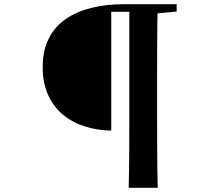

<svg xmlns="http://www.w3.org/2000/svg" viewBox="-20 -763 1040 913"><path d="M509 -142Q444 -143 385.5 -161Q327 -179 281.5 -216Q236 -253 209.5 -310Q183 -367 183 -444Q183 -522 211.5 -579Q240 -636 292 -672Q344 -708 414.5 -725.5Q485 -743 568 -743H663V-707H509ZM592 130Q594 45 594.5 -42.5Q595 -130 595 -218V-743H730Q728 -658 727.5 -570Q727 -482 727 -394V-219Q727 -132 727.5 -44Q728 44 730 130ZM660 -694V-743H820V-708L674 -694Z"/></svg>

Font: Noto Serif JP ExtraLight
Style: Bold
Weight: 700
Version: Version 2.003-H1;hotconv 1.1.1;makeotfexe 2.6.0